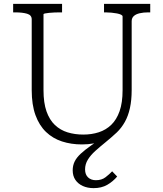

<svg xmlns="http://www.w3.org/2000/svg" viewBox="-20 -730 845 993"><path d="M531 -31 522 -5Q497 6 466.5 11.5Q436 17 404 17Q348 17 300.5 1.5Q253 -14 218 -47.5Q183 -81 163.5 -134.5Q144 -188 144 -264V-630Q144 -652 120 -659Q96 -666 59 -666H48V-710H301V-666H292Q278 -666 262.5 -665.5Q247 -665 234 -663.5Q221 -662 213 -660.5Q205 -659 205 -656V-264Q205 -198 220.5 -154Q236 -110 264 -83.5Q292 -57 329.5 -45.5Q367 -34 411 -34Q454 -34 491 -46Q528 -58 555.5 -84.5Q583 -111 598.5 -155Q614 -199 614 -264V-645Q614 -650 606 -654Q598 -658 585 -660.5Q572 -663 556.5 -664.5Q541 -666 527 -666H518V-710H757V-666H746Q722 -666 702.5 -661.5Q683 -657 672 -647Q661 -637 661 -620V-264Q661 -212 652 -171Q643 -130 625.5 -99Q608 -68 584 -45Q555 -18 526 5.5Q497 29 473 50.5Q449 72 434.5 95.5Q420 119 420 146Q420 173 435.5 187.5Q451 202 476 202Q506 202 526 186.5Q546 171 560 156L586 183Q564 209 534.5 226Q505 243 464 243Q433 243 408.5 232Q384 221 370 200.5Q356 180 356 151Q356 126 366 105.5Q376 85 397.5 65Q419 45 452.5 21.5Q486 -2 531 -31Z"/></svg>

Font: Roboto Serif 20pt ExtraLight
Style: Regular
Weight: 250
Version: Version 1.008